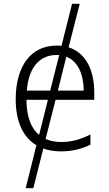

<svg xmlns="http://www.w3.org/2000/svg" viewBox="-20 -780 570 1002"><path d="M114 202H154L206 -5C233 5 264 10 299 10C355 10 405 -2 452 -25V-78C401 -53 356 -39 300 -39C269 -39 242 -44 218 -55L270 -259H472V-297C472 -413 428 -505 338 -533L396 -760H356L301 -541C293 -542 284 -542 275 -542C137 -542 62 -429 62 -262C62 -149 98 -65 170 -22ZM120 -307C129 -428 187 -493 275 -493C280 -493 284 -493 289 -493L242 -307ZM417 -307H282L326 -484C386 -461 416 -394 417 -307ZM118 -259H230L184 -76C141 -111 119 -172 118 -259Z"/></svg>

Font: Noto Sans Mono Condensed Light
Style: Regular
Weight: 300
Width: 3
Designer: Monotype Design Team
Foundry: Monotype Imaging Inc.
Version: Version 2.014